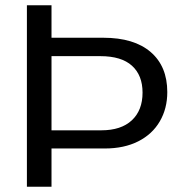

<svg xmlns="http://www.w3.org/2000/svg" viewBox="-20 -708 707 728"><path d="M614.3 -358.9Q614.3 -296.4 585.9 -247.8Q557.6 -199.2 504.2 -172.1Q450.7 -145 377.4 -145H175.3V0H82V-688H175.3V-564.9H371.6Q488.3 -564.9 551.3 -510.7Q614.3 -456.5 614.3 -358.9ZM520.5 -356.9Q520.5 -422.4 480.5 -458.7Q440.4 -495.1 360.4 -495.1H175.3V-213.9H364.3Q439 -213.9 479.7 -251.7Q520.5 -289.6 520.5 -356.9Z"/></svg>

Font: Liberation Sans
Style: Regular
Weight: 400
Designer: Steve Matteson
Foundry: Ascender Corporation
Version: Version 2.00.1